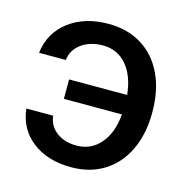

<svg xmlns="http://www.w3.org/2000/svg" viewBox="-86 -613 678 706"><g transform="rotate(15 252.5 -259.5)"><path d="M244 -69Q299 -69 334.5 -110.5Q370 -152 376 -223H155V-297H376Q369 -368 334 -409Q299 -450 244 -450Q195 -450 162 -426Q129 -402 125 -363H23Q32 -440 92 -486Q152 -532 244 -532Q316 -532 370 -498.5Q424 -465 453 -403.5Q482 -342 482 -259Q482 -177 453 -115.5Q424 -54 370.5 -20.5Q317 13 246 13Q155 13 97 -32Q39 -77 31 -153H133Q137 -115 167.5 -92Q198 -69 244 -69Z"/></g></svg>

Font: Non Bureau
Style: Regular
Weight: 400
Designer: Jona Saucedo
Foundry: Non Foundry
Version: Version 1.000; ttfautohint (v1.8.4)